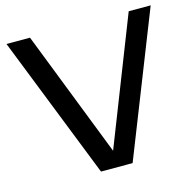

<svg xmlns="http://www.w3.org/2000/svg" viewBox="-107 -851 979 962"><g transform="rotate(-15 382.5 -370.0)"><path d="M300.5 0 8.5 -740H130.5L386 -85L642.5 -740H756.5L464.5 0Z"/></g></svg>

Font: Encode Sans Expanded Expanded Medium
Style: Regular
Weight: 500
Width: 7
Designer: Multiple Designers
Foundry: Impallari Type
Version: Version 3.000; ttfautohint (v1.8.3) -l 8 -r 50 -G 200 -x 14 